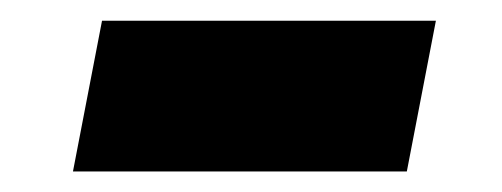

<svg xmlns="http://www.w3.org/2000/svg" viewBox="-20 -387 484 185"><path d="M50.3 -221.8 78.3 -367H400L372 -221.8Z"/></svg>

Font: Savate ExtraLight
Style: Italic
Weight: 200
Italic angle: -11°
Designer: Max Esnée
Foundry: Plomb Type
Version: Version 2.000